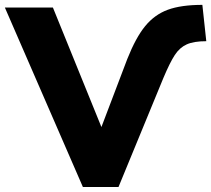

<svg xmlns="http://www.w3.org/2000/svg" viewBox="-41 -749 847 769"><path d="M-21.5 -718.8H170.9L365.2 -240.2L468.8 -512.7Q502.9 -598.6 540.5 -644.5Q578.1 -690.4 631.3 -710Q684.6 -729.5 769.5 -729.5L785.2 -584Q735.4 -584 707 -571.3Q678.7 -558.6 659.2 -528.8Q639.6 -499 613.3 -436.5L433.6 0H291Z"/></svg>

Font: Min Sans Black
Style: Regular
Weight: 900
Designer: Jinseong-Kim, NotoSansCJK, Nunito
Foundry: Jinseong-Kim
Version: Version 1.000